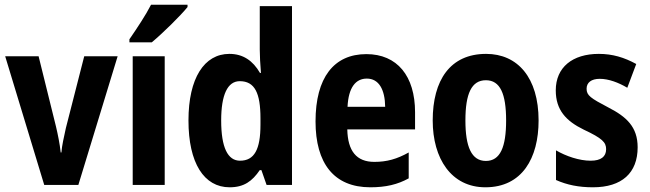

<svg xmlns="http://www.w3.org/2000/svg" viewBox="-20 -786 2761 816"><path d="M168 0H313L480 -547H338L260 -242C252 -205 243 -167 241 -138H238C234 -175 226 -214 218 -248L144 -547H2Z M777 -756V-766H622C599 -721 563 -667 530 -619V-606H625C673 -646 747 -719 777 -756ZM680 0V-547H544V0Z M956 10C1017 10 1052 -16 1084 -63H1091L1113 0H1221V-760H1084V-575C1084 -549 1086 -513 1089 -476H1085C1055 -528 1013 -557 955 -557C848 -557 781 -454 781 -274C781 -93 847 10 956 10ZM1000 -103C948 -103 920 -159 920 -274C920 -383 947 -441 999 -441C1063 -441 1087 -390 1087 -283V-256C1087 -151 1061 -103 1000 -103Z M1537 -556C1399 -556 1321 -456 1321 -270C1321 -92 1399 10 1554 10C1620 10 1670 -2 1717 -28V-138C1667 -110 1624 -98 1571 -98C1495 -98 1458 -144 1456 -236H1744V-309C1744 -463 1668 -556 1537 -556ZM1539 -452C1590 -452 1616 -406 1617 -332H1457C1461 -415 1492 -452 1539 -452Z M2269 -274C2269 -456 2180 -557 2046 -557C1893 -557 1819 -445 1819 -274C1819 -112 1898 10 2043 10C2199 10 2269 -114 2269 -274ZM1958 -274C1958 -388 1984 -445 2045 -445C2106 -445 2131 -387 2131 -274C2131 -161 2106 -102 2045 -102C1984 -102 1958 -162 1958 -274Z M2690 -160C2690 -247 2642 -290 2566 -329C2490 -369 2473 -380 2473 -409C2473 -435 2493 -451 2529 -451C2567 -451 2609 -435 2646 -413L2684 -514C2633 -542 2583 -557 2525 -557C2413 -557 2342 -500 2342 -402C2342 -319 2385 -272 2461 -235C2540 -198 2556 -181 2556 -152C2556 -120 2534 -103 2490 -103C2442 -103 2386 -122 2343 -147V-21C2390 0 2440 10 2500 10C2623 10 2690 -51 2690 -160Z"/></svg>

Font: Noto Sans Hebrew Condensed
Style: Bold
Weight: 700
Width: 3
Designer: Monotype Design Team
Foundry: Monotype Imaging Inc.
Version: Version 2.004